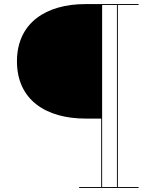

<svg xmlns="http://www.w3.org/2000/svg" viewBox="-20 -770 742 940"><path d="M398 -189.5H475.5V145.5H367.5V150H658.5V145.5H557V-745.5H658.5V-750H398C207.5 -750 63 -659.5 63 -469.5C63 -279.5 207.5 -189.5 398 -189.5ZM552.5 145.5H480V-745.5H552.5Z"/></svg>

Font: Bodoni* 36pt Fatface
Style: Regular
Weight: 900
Version: Version 2.3